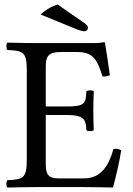

<svg xmlns="http://www.w3.org/2000/svg" viewBox="-20 -838 597 860"><path d="M238 -818C203.8 -806.4 180.3 -790.7 162 -773L316 -710C337 -701 351 -698 359 -698C367 -698 374 -705 374 -713C374 -720 370 -726 359 -734ZM276 -361H185V-541C185 -585 197 -605 251 -605H326C401 -605 417 -565 439 -496C451.4 -494.2 462.2 -496.3 472 -501C467 -542 452 -638 450 -646C450 -648 449 -649 446 -649C429 -646 421 -645 397 -645H142C111.5 -645 53 -646 13 -647C7 -641 7 -620 13 -614C83 -611 100 -606 100 -523V-122C100 -39 83 -34 13 -31C7 -25 7 -4 13 2C50 1 110 0 143 0H358C406 0 486 2 486 2C500 -48 515 -114 523 -165C512.6 -171 501.1 -173.2 488 -170C468 -98 433 -39 357 -39H241C199 -39 185 -55 185 -102V-323H276C361 -323 364 -300 367 -255C373 -249 394 -249 400 -255C399 -281 398 -308.7 398 -343C398 -371 399 -405 400 -429C394 -435 373 -435 367 -429C364 -374 361 -361 276 -361Z"/></svg>

Font: Libertinus Math
Style: Regular
Weight: 400
Designer: Philipp H. Poll
Foundry: Khaled Hosny
Version: Version 6.2